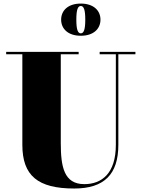

<svg xmlns="http://www.w3.org/2000/svg" viewBox="-20 -1040 792 1074"><path d="M322 -930C322 -879 360.5 -840 432 -840C503.5 -840 542 -879 542 -930C542 -981 503.5 -1020 432 -1020C360.5 -1020 322 -981 322 -930ZM407 -930C407 -984.5 415 -1006.5 432 -1006.5C449 -1006.5 457 -984.5 457 -930C457 -875.5 449 -853.5 432 -853.5C415 -853.5 407 -875.5 407 -930ZM14.5 -750V-736.5H105V-230C105 -57 192 14.5 395 14.5C563 14.5 642 -65 642 -230V-736.5H737.5V-750H537.5V-736.5H628V-230C628 -69.5 549 -10 451.5 -10C337.5 -10 320 -108 320 -240V-736.5H420V-750Z"/></svg>

Font: Bodoni* 16pt Fatface
Style: Regular
Weight: 900
Version: Version 2.3